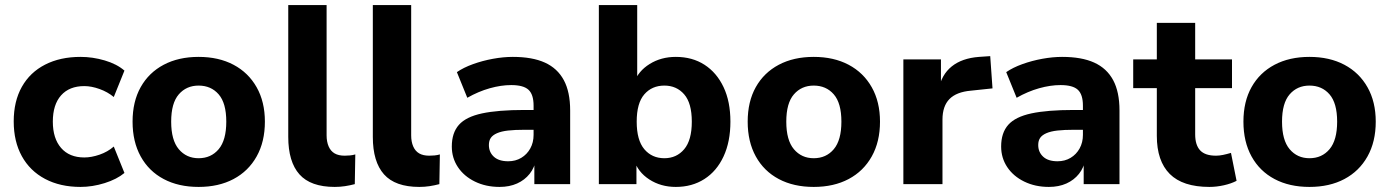

<svg xmlns="http://www.w3.org/2000/svg" viewBox="-20 -725 5471 756"><path d="M297 11Q217 11 157.5 -20.5Q98 -52 66 -110Q34 -168 34 -247Q34 -326 66 -383Q98 -440 157.5 -470.5Q217 -501 297 -501Q345 -501 392.5 -487Q440 -473 470 -447L428 -343Q404 -363 372 -374.5Q340 -386 312 -386Q253 -386 220.5 -349.5Q188 -313 188 -246Q188 -180 220.5 -142.5Q253 -105 312 -105Q340 -105 372 -116Q404 -127 428 -148L470 -44Q440 -19 392 -4Q344 11 297 11Z M762 11Q683 11 624.5 -20Q566 -51 534 -109Q502 -167 502 -246Q502 -325 534 -382Q566 -439 624.5 -470Q683 -501 762 -501Q841 -501 899.5 -470Q958 -439 990.5 -381.5Q1023 -324 1023 -246Q1023 -167 990.5 -109Q958 -51 899.5 -20Q841 11 762 11ZM762 -102Q811 -102 841 -137.5Q871 -173 871 -246Q871 -319 841 -353.5Q811 -388 762 -388Q714 -388 684 -353.5Q654 -319 654 -246Q654 -173 684 -137.5Q714 -102 762 -102Z M1298 11Q1203 11 1159 -38.5Q1115 -88 1115 -186V-705H1266V-192Q1266 -167 1274 -148.5Q1282 -130 1297.5 -121Q1313 -112 1337 -112Q1347 -112 1358 -113Q1369 -114 1379 -117L1377 0Q1358 5 1338.5 8Q1319 11 1298 11Z M1631 11Q1536 11 1492 -38.5Q1448 -88 1448 -186V-705H1599V-192Q1599 -167 1607 -148.5Q1615 -130 1630.5 -121Q1646 -112 1670 -112Q1680 -112 1691 -113Q1702 -114 1712 -117L1710 0Q1691 5 1671.5 8Q1652 11 1631 11Z M1947 11Q1893 11 1850 -10Q1807 -31 1783 -67Q1759 -103 1759 -148Q1759 -202 1787 -233.5Q1815 -265 1878 -278.5Q1941 -292 2045 -292H2098V-214H2046Q2007 -214 1980.5 -211Q1954 -208 1937 -200.5Q1920 -193 1912.5 -182Q1905 -171 1905 -154Q1905 -126 1924.5 -108Q1944 -90 1981 -90Q2010 -90 2032.5 -103.5Q2055 -117 2068 -140.5Q2081 -164 2081 -194V-309Q2081 -353 2061 -371.5Q2041 -390 1993 -390Q1953 -390 1908.5 -377.5Q1864 -365 1820 -340L1779 -441Q1805 -459 1842.5 -472.5Q1880 -486 1921 -493.5Q1962 -501 1999 -501Q2076 -501 2125.5 -478.5Q2175 -456 2200 -409.5Q2225 -363 2225 -290V0H2084V-99H2091Q2085 -65 2065.5 -40.5Q2046 -16 2016 -2.5Q1986 11 1947 11Z M2641 11Q2582 11 2536.5 -18.5Q2491 -48 2476 -97H2486V0H2338V-705H2489V-400H2477Q2493 -445 2538 -473Q2583 -501 2641 -501Q2706 -501 2754 -470Q2802 -439 2829 -382Q2856 -325 2856 -246Q2856 -167 2829 -109Q2802 -51 2753.5 -20Q2705 11 2641 11ZM2596 -102Q2644 -102 2674 -137.5Q2704 -173 2704 -246Q2704 -319 2674 -353.5Q2644 -388 2596 -388Q2547 -388 2517 -353.5Q2487 -319 2487 -246Q2487 -173 2517 -137.5Q2547 -102 2596 -102Z M3184 11Q3105 11 3046.5 -20Q2988 -51 2956 -109Q2924 -167 2924 -246Q2924 -325 2956 -382Q2988 -439 3046.5 -470Q3105 -501 3184 -501Q3263 -501 3321.5 -470Q3380 -439 3412.5 -381.5Q3445 -324 3445 -246Q3445 -167 3412.5 -109Q3380 -51 3321.5 -20Q3263 11 3184 11ZM3184 -102Q3233 -102 3263 -137.5Q3293 -173 3293 -246Q3293 -319 3263 -353.5Q3233 -388 3184 -388Q3136 -388 3106 -353.5Q3076 -319 3076 -246Q3076 -173 3106 -137.5Q3136 -102 3184 -102Z M3537 0V-491H3685V-371H3675Q3687 -431 3727.5 -463.5Q3768 -496 3835 -501L3879 -504L3888 -377L3803 -368Q3746 -363 3718.5 -335Q3691 -307 3691 -254V0Z M4110 11Q4056 11 4013 -10Q3970 -31 3946 -67Q3922 -103 3922 -148Q3922 -202 3950 -233.5Q3978 -265 4041 -278.5Q4104 -292 4208 -292H4261V-214H4209Q4170 -214 4143.5 -211Q4117 -208 4100 -200.5Q4083 -193 4075.5 -182Q4068 -171 4068 -154Q4068 -126 4087.5 -108Q4107 -90 4144 -90Q4173 -90 4195.5 -103.5Q4218 -117 4231 -140.5Q4244 -164 4244 -194V-309Q4244 -353 4224 -371.5Q4204 -390 4156 -390Q4116 -390 4071.5 -377.5Q4027 -365 3983 -340L3942 -441Q3968 -459 4005.5 -472.5Q4043 -486 4084 -493.5Q4125 -501 4162 -501Q4239 -501 4288.5 -478.5Q4338 -456 4363 -409.5Q4388 -363 4388 -290V0H4247V-99H4254Q4248 -65 4228.5 -40.5Q4209 -16 4179 -2.5Q4149 11 4110 11Z M4742 11Q4637 11 4586 -40Q4535 -91 4535 -190V-378H4442V-491H4535V-635H4686V-491H4831V-378H4686V-196Q4686 -154 4705.5 -133Q4725 -112 4768 -112Q4781 -112 4795.5 -115Q4810 -118 4827 -123L4849 -13Q4828 -2 4799 4.5Q4770 11 4742 11Z M5136 11Q5057 11 4998.5 -20Q4940 -51 4908 -109Q4876 -167 4876 -246Q4876 -325 4908 -382Q4940 -439 4998.5 -470Q5057 -501 5136 -501Q5215 -501 5273.5 -470Q5332 -439 5364.5 -381.5Q5397 -324 5397 -246Q5397 -167 5364.5 -109Q5332 -51 5273.5 -20Q5215 11 5136 11ZM5136 -102Q5185 -102 5215 -137.5Q5245 -173 5245 -246Q5245 -319 5215 -353.5Q5185 -388 5136 -388Q5088 -388 5058 -353.5Q5028 -319 5028 -246Q5028 -173 5058 -137.5Q5088 -102 5136 -102Z"/></svg>

Font: Nunito Sans 12pt ExtraBold
Style: Regular
Weight: 800
Designer: Vernon Adams
Foundry: Vernon Adams
Version: Version 3.101;gftools[0.9.27]